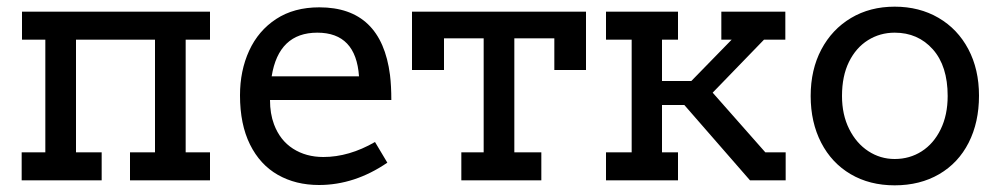

<svg xmlns="http://www.w3.org/2000/svg" viewBox="-20 -541 3002 576"><path d="M610 -422H537V-84H610V0H370V-84H445V-422H208V-84H285V0H45V-84H116V-422H46V-506H610Z M1105 -115 1142 -53Q1044 14 937 14Q867 14 813.5 -16.5Q760 -47 730 -107.5Q700 -168 700 -255Q700 -329 727.5 -389Q755 -449 808.5 -484Q862 -519 938 -519Q1124 -519 1150 -316Q1154 -283 1154 -241H790Q790 -200 802 -168Q820 -120 859 -95Q898 -70 950 -70Q1027 -70 1105 -115ZM795 -312H1057Q1048 -443 932 -443Q816 -443 795 -312Z M1738 -506V-331H1643V-426H1523V-84H1604V0H1364V-84H1431V-426H1312V-331H1216V-506Z M2276 -84H2337V0H2230L2033 -226H1966V-84H2014V0H1798V-84H1875V-422H1798V-506H2014V-422H1966V-298H2054L2175 -422H2144V-506H2336V-422H2272L2118 -263Z M2412 -253Q2412 -332 2444 -392.5Q2476 -453 2533 -487Q2590 -521 2664 -521Q2738 -521 2795.5 -487.5Q2853 -454 2885 -393.5Q2917 -333 2917 -254Q2917 -174 2886 -113Q2855 -52 2797.5 -18.5Q2740 15 2664 15Q2589 15 2532 -18.5Q2475 -52 2443.5 -113Q2412 -174 2412 -253ZM2823 -253Q2823 -343 2778.5 -393Q2734 -443 2664 -443Q2620 -443 2584 -420.5Q2548 -398 2527 -355.5Q2506 -313 2506 -253Q2506 -197 2527.5 -154Q2549 -111 2585 -87.5Q2621 -64 2664 -64Q2709 -64 2745 -87Q2781 -110 2802 -153Q2823 -196 2823 -253Z"/></svg>

Font: Arvo
Style: Regular
Weight: 400
Designer: Anton Koovit (Cyrillic Expansion: Cyreal)
Foundry: Anton Koovit, Yassin Baggar
Version: Version 3.000